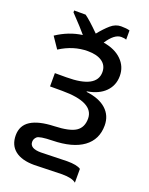

<svg xmlns="http://www.w3.org/2000/svg" viewBox="-192 -956 991 1273"><g transform="rotate(20 303.5 -319.5)"><path d="M106 -851.1H187Q223.6 -825.2 293 -755.9Q329.6 -801.3 362.8 -830.1Q396 -858.9 435.1 -858.9Q474.1 -858.9 496.1 -852.1V-787.1Q483.4 -793 460 -793Q411.6 -793 362.8 -717.8Q445.3 -704.6 492.2 -658.4Q539.1 -612.3 539.1 -545.9Q539.1 -479.5 494.4 -434.3Q449.7 -389.2 368.2 -376V-372.1Q459.5 -361.3 508.3 -317.1Q557.1 -272.9 557.1 -203.1Q557.1 -104 482.2 -49.1Q407.2 5.9 265.1 8.8Q175.3 10.7 158.7 25.9Q142.1 41 142.1 62Q142.1 108.9 220.2 108.9L403.8 104Q475.1 104 501 123V220.2Q473.6 196.8 402.8 196.8L207 202.1Q118.7 202.1 71.8 165Q24.9 127.9 24.9 58.6Q24.9 -10.7 80.1 -45.9Q135.3 -81.1 243.7 -85Q352.1 -88.9 395 -117.7Q438 -146.5 438 -208Q438 -323.2 213.9 -323.2H127.9V-417H209Q421.9 -417 421.9 -530.8Q421.9 -577.6 385.5 -603.3Q349.1 -628.9 284.2 -628.9Q182.6 -628.9 88.9 -568.8L35.2 -647.9Q121.1 -705.1 215.8 -717.8Q186.5 -753.9 106 -837.9Z"/></g></svg>

Font: OpenSans-Semibold
Style: Regular
Weight: 600
Foundry: Ascender Corporation
Version: Version 1.10